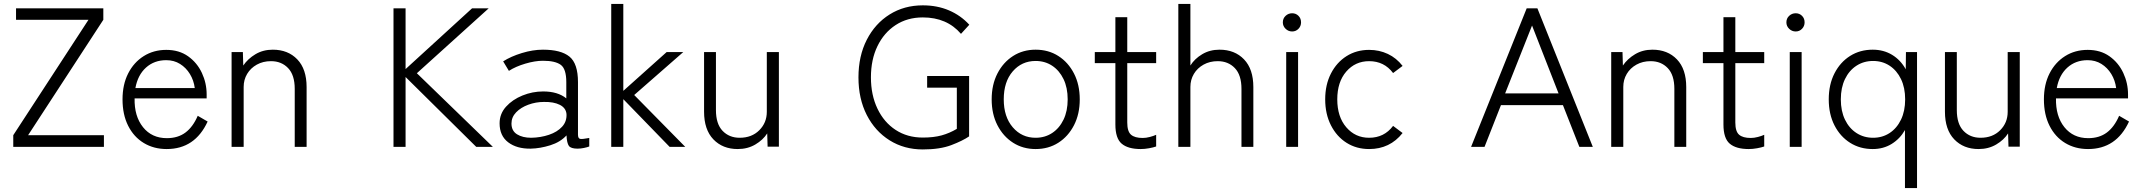

<svg xmlns="http://www.w3.org/2000/svg" viewBox="-20 -742 10823 970"><path d="M47 0V-59L427 -642H61V-700H502V-642L122 -59H505V0Z M822 11Q757 11 706.5 -19.5Q656 -50 627.5 -106.5Q599 -163 599 -240Q599 -315 627.5 -371Q656 -427 706 -458.5Q756 -490 820 -490Q885 -490 930.5 -457.5Q976 -425 1000 -373.5Q1024 -322 1024 -265V-245H660Q658 -155 702.5 -99.5Q747 -44 823 -44Q879 -44 917 -72.5Q955 -101 979 -157L1029 -128Q965 11 822 11ZM664 -297H964Q959 -336 939.5 -368Q920 -400 889.5 -419Q859 -438 820 -438Q759 -438 717.5 -400.5Q676 -363 664 -297Z M1150 0V-479H1207L1209 -411Q1232 -445 1270.5 -468Q1309 -491 1358 -491Q1435 -491 1482 -442Q1529 -393 1529 -302V0H1469V-293Q1469 -363 1435.5 -398Q1402 -433 1349 -433Q1309 -433 1277.5 -415.5Q1246 -398 1228.5 -368.5Q1211 -339 1211 -303V0Z M1968 0V-700H2029V-393L2365 -700H2449L2086 -372L2470 0H2386L2029 -353V0Z M2661 9Q2591 10 2547.5 -23Q2504 -56 2504 -119Q2504 -167 2536.5 -203Q2569 -239 2619.5 -259.5Q2670 -280 2724 -280Q2798 -280 2841 -245V-327Q2841 -394 2813 -414.5Q2785 -435 2723 -435Q2683 -435 2634 -420.5Q2585 -406 2551 -384L2522 -432Q2561 -457 2616.5 -474Q2672 -491 2723 -491Q2814 -491 2857 -456Q2900 -421 2900 -327V-62Q2900 -43 2910.5 -40.5Q2921 -38 2957 -45V-2Q2947 2 2930 5.5Q2913 9 2898 9Q2864 9 2854 -5Q2844 -19 2842 -58Q2811 -24 2760 -8Q2709 8 2661 9ZM2664 -46Q2712 -47 2753.5 -61Q2795 -75 2819.5 -101.5Q2844 -128 2842 -166Q2839 -197 2808 -212.5Q2777 -228 2728 -227Q2687 -227 2649 -213Q2611 -199 2587.5 -174.5Q2564 -150 2564 -118Q2564 -81 2592 -63.5Q2620 -46 2664 -46Z M3068 0V-722H3129V-283L3348 -479H3432L3184 -262L3442 0H3363L3129 -241V0Z M3707 11Q3631 11 3584 -38Q3537 -87 3537 -178V-479H3597V-186Q3597 -116 3630.5 -81Q3664 -46 3717 -46Q3778 -46 3816 -84Q3854 -122 3854 -177V-479H3915V-1H3858L3856 -68Q3835 -35 3796 -12Q3757 11 3707 11Z M4642 13Q4548 13 4474.5 -33Q4401 -79 4359 -161Q4317 -243 4317 -351Q4317 -459 4359 -541Q4401 -623 4474.5 -669Q4548 -715 4642 -715Q4715 -715 4774.5 -689.5Q4834 -664 4877 -617L4835 -571Q4764 -654 4642 -654Q4564 -654 4505 -615.5Q4446 -577 4413 -509Q4380 -441 4380 -351Q4380 -262 4413 -193Q4446 -124 4505 -85.5Q4564 -47 4642 -47Q4697 -47 4737 -58Q4777 -69 4814 -91V-299H4664V-358H4876V-53Q4844 -31 4786.5 -9Q4729 13 4642 13Z M5212 11Q5148 11 5098 -21Q5048 -53 5019 -109.5Q4990 -166 4990 -240Q4990 -314 5019 -370.5Q5048 -427 5098 -459Q5148 -491 5212 -491Q5277 -491 5327 -459Q5377 -427 5406 -370.5Q5435 -314 5435 -240Q5435 -166 5406 -109.5Q5377 -53 5327 -21Q5277 11 5212 11ZM5212 -46Q5259 -46 5295.5 -70Q5332 -94 5353 -137.5Q5374 -181 5374 -240Q5374 -299 5353 -342.5Q5332 -386 5295.5 -410Q5259 -434 5212 -434Q5142 -434 5096.5 -381.5Q5051 -329 5051 -240Q5051 -152 5096.5 -99Q5142 -46 5212 -46Z M5743 11Q5679 11 5647 -16Q5615 -43 5615 -113V-423H5511V-479H5615V-655H5675V-479H5821V-423H5675V-123Q5675 -78 5694 -61.5Q5713 -45 5753 -45Q5770 -45 5789 -50Q5808 -55 5821 -61V-2Q5807 3 5785 7Q5763 11 5743 11Z M5933 0V-722H5994V-411Q6015 -445 6053.5 -468Q6092 -491 6141 -491Q6218 -491 6265 -442Q6312 -393 6312 -302V0H6252V-293Q6252 -363 6218.5 -398Q6185 -433 6132 -433Q6092 -433 6060.5 -415.5Q6029 -398 6011.5 -368.5Q5994 -339 5994 -303V0Z M6478 0V-479H6538V0ZM6508 -583Q6489 -583 6475 -596.5Q6461 -610 6461 -629Q6461 -649 6475 -662Q6489 -675 6508 -675Q6527 -675 6540 -662Q6553 -649 6553 -629Q6553 -610 6540 -596.5Q6527 -583 6508 -583Z M6897 11Q6833 11 6783 -20.5Q6733 -52 6704 -109Q6675 -166 6675 -240Q6675 -314 6704 -370.5Q6733 -427 6783 -458.5Q6833 -490 6897 -490Q6948 -490 6991.5 -469.5Q7035 -449 7066 -409L7018 -373Q6973 -433 6897 -433Q6827 -433 6781.5 -380.5Q6736 -328 6736 -240Q6736 -152 6781.5 -99Q6827 -46 6897 -46Q6973 -46 7018 -106L7066 -70Q7002 11 6897 11Z M7412 0 7693 -700H7747L8027 0H7959L7876 -211H7563L7480 0ZM7584 -270H7854L7720 -613Z M8120 0V-479H8177L8179 -411Q8202 -445 8240.5 -468Q8279 -491 8328 -491Q8405 -491 8452 -442Q8499 -393 8499 -302V0H8439V-293Q8439 -363 8405.5 -398Q8372 -433 8319 -433Q8279 -433 8247.5 -415.5Q8216 -398 8198.5 -368.5Q8181 -339 8181 -303V0Z M8815 11Q8751 11 8719 -16Q8687 -43 8687 -113V-423H8583V-479H8687V-655H8747V-479H8893V-423H8747V-123Q8747 -78 8766 -61.5Q8785 -45 8825 -45Q8842 -45 8861 -50Q8880 -55 8893 -61V-2Q8879 3 8857 7Q8835 11 8815 11Z M9022 0V-479H9082V0ZM9052 -583Q9033 -583 9019 -596.5Q9005 -610 9005 -629Q9005 -649 9019 -662Q9033 -675 9052 -675Q9071 -675 9084 -662Q9097 -649 9097 -629Q9097 -610 9084 -596.5Q9071 -583 9052 -583Z M9604 208V-85Q9579 -41 9537 -15Q9495 11 9441 11Q9377 11 9327 -20.5Q9277 -52 9248 -108.5Q9219 -165 9219 -240Q9219 -315 9248 -371.5Q9277 -428 9327 -459.5Q9377 -491 9441 -491Q9496 -491 9539 -465Q9582 -439 9608 -392L9609 -479H9665V208ZM9443 -46Q9490 -46 9526.5 -70Q9563 -94 9584 -137.5Q9605 -181 9605 -240Q9605 -299 9584 -342.5Q9563 -386 9526.5 -410Q9490 -434 9443 -434Q9396 -434 9359 -410Q9322 -386 9301 -342.5Q9280 -299 9280 -240Q9280 -181 9301 -137.5Q9322 -94 9359 -70Q9396 -46 9443 -46Z M9976 11Q9900 11 9853 -38Q9806 -87 9806 -178V-479H9866V-186Q9866 -116 9899.5 -81Q9933 -46 9986 -46Q10047 -46 10085 -84Q10123 -122 10123 -177V-479H10184V-1H10127L10125 -68Q10104 -35 10065 -12Q10026 11 9976 11Z M10529 11Q10464 11 10413.5 -19.5Q10363 -50 10334.5 -106.5Q10306 -163 10306 -240Q10306 -315 10334.5 -371Q10363 -427 10413 -458.5Q10463 -490 10527 -490Q10592 -490 10637.5 -457.5Q10683 -425 10707 -373.5Q10731 -322 10731 -265V-245H10367Q10365 -155 10409.5 -99.5Q10454 -44 10530 -44Q10586 -44 10624 -72.5Q10662 -101 10686 -157L10736 -128Q10672 11 10529 11ZM10371 -297H10671Q10666 -336 10646.5 -368Q10627 -400 10596.5 -419Q10566 -438 10527 -438Q10466 -438 10424.5 -400.5Q10383 -363 10371 -297Z"/></svg>

Font: Zen Kaku Gothic Antique
Style: Regular
Weight: 400
Designer: Yoshimichi Ohira
Foundry: Positype
Version: Version 1.001